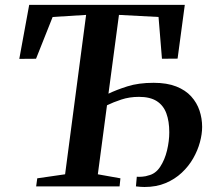

<svg xmlns="http://www.w3.org/2000/svg" viewBox="-20 -763 874 786"><path d="M128 0 132.5 -33 246.5 -49.5 332.5 -702 195.5 -693.5 127.5 -522.5 59 -522 99.5 -743H736.5L707 -523L643 -522.5L629 -693.5L467 -702L424 -379.5Q456 -395 501.5 -409.5Q547 -424 609 -424Q663.5 -424 701.5 -409Q739.5 -394 762.8 -368.2Q786 -342.5 796.8 -310.2Q807.5 -278 807.5 -243.5Q807.5 -214.5 798.5 -181Q789.5 -147.5 771 -115Q752.5 -82.5 724.2 -56Q696 -29.5 658 -13.5Q620 2.5 571.5 2.5Q563.5 2.5 554.5 1.8Q545.5 1 536.5 0L540 -39.5Q548.5 -38.5 563 -39.8Q577.5 -41 586.5 -44.5Q616.5 -51 635.5 -79.8Q654.5 -108.5 663.8 -147.2Q673 -186 673 -221.5Q673 -266.5 661 -299Q649 -331.5 621.8 -349Q594.5 -366.5 549 -366.5Q510 -366.5 476.8 -355.5Q443.5 -344.5 418 -332L380.5 -49.5L473 -33L469.5 0Z"/></svg>

Font: Merriweather 72pt SemiBold
Style: Italic
Weight: 600
Italic angle: -7.8°
Version: Version 2.101